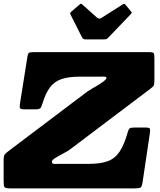

<svg xmlns="http://www.w3.org/2000/svg" viewBox="-75 -1037 880 1057"><path d="M-55 -41V-153Q-55 -180 -48.8 -187.2Q-42.5 -194.5 -28 -205.5L406 -533Q413.5 -538.5 430.2 -548.2Q447 -558 465.8 -569.2Q484.5 -580.5 497.8 -591Q511 -601.5 511 -608Q511 -615.5 496 -615.2Q481 -615 471 -615H365Q302.5 -615 263.2 -601.5Q224 -588 200 -555.8Q176 -523.5 159 -468Q154 -451.5 148.8 -443.2Q143.5 -435 120 -435H60Q36 -435 34.2 -443.2Q32.5 -451.5 35.5 -470L76 -725Q78.5 -742 84.2 -746Q90 -750 110 -750H746Q768 -750 771.5 -744Q775 -738 775 -716V-595Q775 -570.5 769.8 -563.8Q764.5 -557 751 -547L312 -215.5Q299 -205.5 274.5 -192.8Q250 -180 230.2 -167.8Q210.5 -155.5 210.5 -146.5Q210.5 -134 227.2 -134.5Q244 -135 270 -135H415Q480 -135 519.8 -150.2Q559.5 -165.5 584.5 -203.8Q609.5 -242 628.5 -310Q633 -326 639.2 -330.5Q645.5 -335 667 -335H725Q748 -335 750.2 -328.2Q752.5 -321.5 750 -303L709.5 -31Q706 -9.5 699.2 -4.8Q692.5 0 667 0H-18Q-45.5 0 -50.2 -6.8Q-55 -13.5 -55 -41ZM378 -828.5 312 -959.5Q309 -966 319.5 -974.5L362.5 -1011.5Q369 -1017 371.2 -1016.8Q373.5 -1016.5 378.5 -1012L459.5 -939.5Q470.5 -930 484.5 -939L600 -1012.5Q607 -1016.5 610.2 -1015.5Q613.5 -1014.5 617 -1009.5L646 -974.5Q650.5 -969 650 -966.5Q649.5 -964 643.5 -957.5L520 -828.5Q514.5 -822.5 508.5 -821.2Q502.5 -820 491.5 -820H399Q382.5 -820 378 -828.5Z"/></svg>

Font: Besley* Fatface
Style: Italic
Weight: 900
Italic angle: -13°
Designer: Owen Earl
Foundry: indestructible type*
Version: Version 3.000; ttfautohint (v1.8.3)